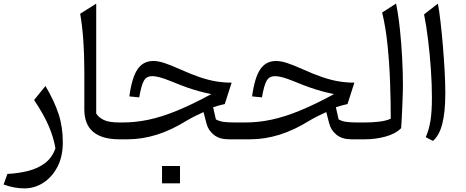

<svg xmlns="http://www.w3.org/2000/svg" viewBox="-20 -772 2583 1064"><path d="M328.1 17.6Q328.1 94.7 298.6 151.9Q269 209 220.5 240.5Q171.9 272 115.2 272Q59.6 272 0 250.5L21 191.9Q85.4 188.5 139.2 174.3Q192.9 160.2 231.2 130.4Q269.5 100.6 287.1 50.3Q277.8 -8.8 250.2 -73.2Q222.7 -137.7 168.9 -217.8L231.9 -295.4Q280.8 -212.9 304.4 -141.1Q328.1 -69.3 328.1 17.6Z M513.2 -752V-142.6Q527.8 -120.1 556.6 -106.7Q585.4 -93.3 641.1 -93.3H641.6V0H641.1Q545.9 0 496.6 -41Q447.3 -82 447.3 -166.5V-378.4Q447.3 -564.9 424.3 -695.8Z M829.6 -434.1Q855.5 -434.1 888.7 -423.6Q921.9 -413.1 978.5 -387.7Q1039.6 -360.4 1087.2 -344.2Q1134.8 -328.1 1177.2 -321Q1219.7 -314 1263.7 -314L1225.6 -195.3Q1193.4 -188.5 1161.1 -177.7L1176.3 -110.4Q1197.3 -99.1 1221.9 -96.2Q1246.6 -93.3 1282.2 -93.3H1321.8V0H1247.1Q1196.3 0 1165 -24.9Q1133.8 -49.8 1124 -88.4L1107.9 -150.9Q1086.9 -141.6 1062.7 -129.6Q1038.6 -117.7 1014.6 -103.5Q930.2 -50.8 848.6 -25.4Q767.1 0 686 0H641.6Q625.5 0 625.5 -32.7V-60.5Q625.5 -93.3 641.6 -93.3H659.7Q731.4 -93.3 804.7 -108.9Q877.9 -124.5 962.2 -159.2Q1046.4 -193.8 1150.9 -250.5Q1113.3 -258.3 1081.1 -267.1Q1048.8 -275.9 1014.4 -288.1Q980 -300.3 935.1 -318.8Q889.6 -337.4 864.7 -343.8Q839.8 -350.1 824.2 -350.1Q793 -350.1 778.1 -325.7Q763.2 -301.3 751.5 -232.4L696.8 -237.8Q710.9 -342.3 742.2 -388.2Q773.4 -434.1 829.6 -434.1ZM877.9 147.9H977.5V244.1H877.9Z M1509.8 -434.1Q1535.6 -434.1 1568.8 -423.6Q1602.1 -413.1 1658.7 -387.7Q1719.7 -360.4 1767.3 -344.2Q1814.9 -328.1 1857.4 -321Q1899.9 -314 1943.8 -314L1905.8 -195.3Q1873.5 -188.5 1841.3 -177.7L1856.4 -110.4Q1877.4 -99.1 1902.1 -96.2Q1926.8 -93.3 1962.4 -93.3H2002V0H1927.2Q1876.5 0 1845.2 -24.9Q1814 -49.8 1804.2 -88.4L1788.1 -150.9Q1767.1 -141.6 1742.9 -129.6Q1718.8 -117.7 1694.8 -103.5Q1610.4 -50.8 1528.8 -25.4Q1447.3 0 1366.2 0H1321.8Q1305.7 0 1305.7 -32.7V-60.5Q1305.7 -93.3 1321.8 -93.3H1339.8Q1411.6 -93.3 1484.9 -108.9Q1558.1 -124.5 1642.3 -159.2Q1726.6 -193.8 1831.1 -250.5Q1793.5 -258.3 1761.2 -267.1Q1729 -275.9 1694.6 -288.1Q1660.2 -300.3 1615.2 -318.8Q1569.8 -337.4 1544.9 -343.8Q1520 -350.1 1504.4 -350.1Q1473.1 -350.1 1458.3 -325.7Q1443.4 -301.3 1431.6 -232.4L1377 -237.8Q1391.1 -342.3 1422.4 -388.2Q1453.6 -434.1 1509.8 -434.1Z M2174.8 -752.4Q2188 -688 2196.3 -608.4Q2204.6 -528.8 2208.7 -448.5Q2212.9 -368.2 2212.9 -300.3Q2212.9 -288.1 2212.2 -260.3Q2211.4 -232.4 2210 -197Q2208.5 -161.6 2206.8 -125.7Q2205.1 -89.8 2203.1 -62Q2172.9 -30.8 2117.2 -15.4Q2061.5 0 2002 0Q1985.8 0 1985.8 -32.7V-60.5Q1985.8 -93.3 2002 -93.3Q2041.5 -93.3 2080.3 -97.7Q2119.1 -102.1 2145.5 -114.3Q2145.5 -213.4 2141.6 -319.1Q2137.7 -424.8 2127.4 -523.9Q2117.2 -623 2097.7 -702.6Z M2406.7 -752Q2414.1 -713.9 2421.1 -651.9Q2428.2 -589.8 2434.3 -518.1Q2440.4 -446.3 2444.1 -377.2Q2447.8 -308.1 2447.8 -255.9Q2447.8 -149.4 2430.7 -84.5Q2413.6 -19.5 2378.9 8.8L2339.4 -11.7Q2357.9 -54.7 2365.7 -104.2Q2373.5 -153.8 2373.5 -231.9Q2373.5 -303.7 2367.9 -386.5Q2362.3 -469.2 2352.5 -549.3Q2342.8 -629.4 2330.1 -692.4Z"/></svg>

Font: Pinar DS3-Regular
Style: Regular
Weight: 400
Designer: Amin Abedi
Version: Version 2.000